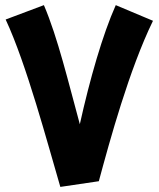

<svg xmlns="http://www.w3.org/2000/svg" viewBox="-20 -718 618 748"><path d="M215 10H216L365 -12C408 -171 483 -446 576 -637L431 -698C380 -584 330 -410 291 -234C247 -395 205 -572 151 -698L2 -642C83 -469 166 -157 215 10Z"/></svg>

Font: Noto Sans Arabic ExtBd
Style: Regular
Weight: 800
Designer: Monotype Design Team, Nadine Chahine, Nizar Qandah and Khaled Hosny
Foundry: Monotype Imaging Inc.
Version: Version 2.012